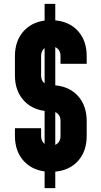

<svg xmlns="http://www.w3.org/2000/svg" viewBox="-20 -870 522 990"><path d="M427 -541H292V-581Q292 -614 265 -627V-430Q340 -423 383.5 -373.5Q427 -324 427 -246V-169Q427 -91 383.5 -41.5Q340 8 265 15V100H210V14Q139 4 98 -45Q57 -94 57 -169V-209H192V-169Q192 -142 210 -128V-298Q139 -308 98 -357Q57 -406 57 -481V-581Q57 -656 98 -705Q139 -754 210 -764V-850H265V-765Q340 -758 383.5 -708.5Q427 -659 427 -581ZM192 -481Q192 -454 210 -440V-622Q192 -608 192 -581ZM292 -246Q292 -279 265 -292V-123Q292 -136 292 -169Z"/></svg>

Font: Mohave Bold
Style: Regular
Weight: 700
Designer: Gumpita Rahayu
Foundry: Tokotype
Version: Version 2.002;PS 002.002;hotconv 1.0.88;makeotf.lib2.5.64775